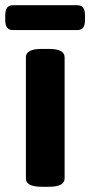

<svg xmlns="http://www.w3.org/2000/svg" viewBox="-40 -712 345 734"><path d="M59 -30V-493Q59 -525 119 -525H147Q207 -525 207 -493V-30Q207 2 147 2H119Q59 2 59 -30ZM-20 -637V-652Q-20 -673 -13 -682.5Q-6 -692 10 -692H255Q271 -692 278 -682.5Q285 -673 285 -652V-637Q285 -616 278 -606.5Q271 -597 255 -597H10Q-6 -597 -13 -606.5Q-20 -616 -20 -637Z"/></svg>

Font: Asap-Bold
Style: Bold
Weight: 700
Designer: Pablo Cosgaya
Foundry: Omnibus-Type
Version: Version 2.000; ttfautohint (v1.8)